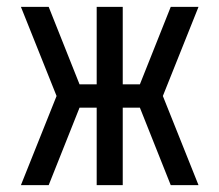

<svg xmlns="http://www.w3.org/2000/svg" viewBox="-20 -540 640 560"><path d="M41 0 145 -260 41 -520H122L212 -294H262V-520H338V-294H388L478 -520H559L455 -260L559 0H478L388 -226H338V0H262V-226H212L122 0Z"/></svg>

Font: Iosevka Extended
Style: Regular
Weight: 400
Width: 7
Monospace: yes
Designer: Belleve Invis
Foundry: Belleve Invis
Version: Version 32.5.0; ttfautohint (v1.8.4)